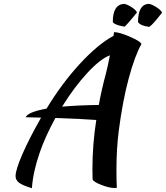

<svg xmlns="http://www.w3.org/2000/svg" viewBox="-20 -903 863 999"><path d="M146 76.2Q98.1 62 79.6 48.1Q61 34.2 61 13.2Q61 -19 96.4 -100.6Q131.8 -182.1 193.8 -291Q125.5 -293 113.8 -293Q124.5 -319.8 222.2 -337.9Q300.8 -467.8 394.8 -570.1Q488.8 -672.4 570.8 -716.8Q571.3 -720.2 571.8 -724.6Q572.3 -729 572.8 -731.7Q573.2 -734.4 573.2 -735.8Q601.1 -735.8 656.5 -711.7Q711.9 -687.5 715.8 -673.8Q681.6 -613.3 649.9 -495.8Q618.2 -378.4 598.1 -224.1Q585.9 -128.9 585.9 -19Q585.9 41 587.9 74.2Q585 75.2 576.2 75.2Q548.3 75.2 507.6 59.3Q466.8 43.5 461.9 30.8Q460.9 13.7 460.9 -21Q460.9 -151.9 481 -278.8Q417 -283.7 268.1 -289.1Q214.4 -190.4 187 -109.9Q151.9 -9.3 146 76.2ZM532.2 -524.9Q541.5 -561 551.8 -615.2Q502 -596.7 434.1 -523.2Q366.2 -449.7 303.2 -348.1Q387.2 -355.5 494.1 -356.9Q506.8 -429.7 532.2 -524.9ZM566.9 -788.1Q566.9 -879.4 625 -882.8Q639.2 -881.3 661.4 -867.9Q683.6 -854.5 692.9 -838.9Q692.9 -838.4 679.2 -821.5Q665.5 -804.7 649.2 -786.1Q632.8 -767.6 627.9 -764.2Q575.2 -773.4 566.9 -788.1ZM698.2 -788.1Q698.2 -880.4 753.9 -882.8Q767.1 -881.8 789.8 -868.2Q812.5 -854.5 823.2 -838.9Q823.2 -835.4 794.4 -801.3Q765.6 -767.1 755.9 -763.2Q711.4 -768.6 698.2 -788.1Z"/></svg>

Font: Kaushan Script
Style: Regular
Weight: 400
Designer: Pablo Impallari
Foundry: Pablo Impallari
Version: Version 1.002